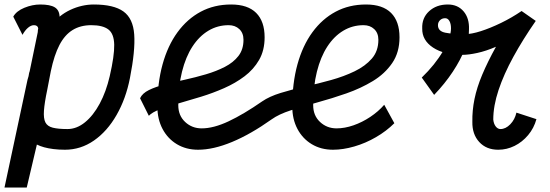

<svg xmlns="http://www.w3.org/2000/svg" viewBox="-27 -652 2447 854"><path d="M390 -632Q479 -632 522 -601Q565 -570 570 -498.5Q575 -427 551 -305Q533 -213 491.5 -140.5Q450 -68 391 -27Q332 14 262 14Q234 14 210.5 11Q187 8 169 3Q151 -2 137 -9L92 182H-7L93 -286Q94 -291 95.5 -297.5Q97 -304 100 -313Q101 -316 101.5 -321.5Q102 -327 105 -335L141 -509Q141 -513 141.5 -517Q142 -521 143 -526Q142 -533 137 -536.5Q132 -540 124 -540Q111 -540 97.5 -528.5Q84 -517 73 -497L32 -578Q46 -603 81.5 -617.5Q117 -632 152 -632Q196 -632 216.5 -619.5Q237 -607 238 -578Q260 -596 285.5 -608Q311 -620 337.5 -626Q364 -632 390 -632ZM461 -313Q482 -404 481 -453Q480 -502 455 -521Q430 -540 379 -540Q331 -540 296 -518.5Q261 -497 237.5 -452Q214 -407 199 -335L183 -252Q171 -195 168.5 -160Q166 -125 175 -107.5Q184 -90 208 -84Q232 -78 273 -78Q314 -78 351 -108Q388 -138 416.5 -191Q445 -244 461 -313Z M854 14Q801 14 760 -10.5Q719 -35 696 -78.5Q673 -122 673 -178Q673 -282 696 -365.5Q719 -449 762.5 -508.5Q806 -568 866 -600Q926 -632 1001 -632Q1075 -632 1112.5 -594.5Q1150 -557 1150 -486Q1150 -428 1125.5 -385.5Q1101 -343 1060.5 -312.5Q1020 -282 970 -260Q920 -238 868 -222Q816 -206 768.5 -192.5Q721 -179 685.5 -166Q650 -153 635 -137L596 -215Q606 -237 635.5 -251.5Q665 -266 706.5 -276.5Q748 -287 795.5 -297.5Q843 -308 889 -321.5Q935 -335 973 -354.5Q1011 -374 1033.5 -403Q1056 -432 1056 -475Q1056 -505 1037.5 -522.5Q1019 -540 990 -540Q941 -540 900 -515.5Q859 -491 829 -445Q799 -399 782.5 -333Q766 -267 766 -184Q766 -138 796.5 -109.5Q827 -81 870 -81Q923 -81 990 -112.5Q1057 -144 1139 -201Q1171 -223 1221 -238.5Q1271 -254 1329.5 -267Q1388 -280 1445.5 -296Q1503 -312 1550.5 -335Q1598 -358 1627 -391.5Q1656 -425 1656 -475Q1656 -505 1637.5 -522.5Q1619 -540 1590 -540Q1541 -540 1500 -515.5Q1459 -491 1429 -445Q1399 -399 1382.5 -333Q1366 -267 1366 -184Q1366 -138 1396.5 -109.5Q1427 -81 1470 -81Q1506 -81 1545 -94.5Q1584 -108 1620 -132Q1656 -156 1682 -186L1727 -104Q1692 -69 1645.5 -42Q1599 -15 1549 -0.5Q1499 14 1454 14Q1401 14 1360 -10.5Q1319 -35 1296 -78.5Q1273 -122 1273 -178Q1273 -282 1296 -365.5Q1319 -449 1362.5 -508.5Q1406 -568 1466 -600Q1526 -632 1601 -632Q1675 -632 1712.5 -594.5Q1750 -557 1750 -486Q1750 -419 1717.5 -371.5Q1685 -324 1631.5 -291.5Q1578 -259 1513.5 -236.5Q1449 -214 1385 -196.5Q1321 -179 1267 -161.5Q1213 -144 1181 -121Q1088 -55 1005 -20.5Q922 14 854 14Z M1904 -230 1849 -307Q1908 -364 1943.5 -424.5Q1979 -485 1979 -526Q1979 -546 1972 -558.5Q1965 -571 1953 -571Q1939 -571 1930 -562Q1921 -553 1921 -540Q1921 -513 1954 -506.5Q1987 -500 2040 -500Q2070 -500 2112 -513.5Q2154 -527 2201.5 -550Q2249 -573 2293 -603L2356 -559Q2299 -477 2256.5 -399.5Q2214 -322 2190.5 -251.5Q2167 -181 2167 -120Q2169 -101 2178 -89.5Q2187 -78 2199 -78Q2222 -78 2242.5 -99Q2263 -120 2270 -151L2359 -122Q2348 -82 2322 -51Q2296 -20 2261.5 -3Q2227 14 2189 14Q2136 14 2104.5 -20.5Q2073 -55 2074 -110Q2073 -160 2083.5 -211.5Q2094 -263 2118 -320Q2142 -377 2179 -444Q2135 -425 2096 -416.5Q2057 -408 2030 -408Q1948 -408 1899 -440.5Q1850 -473 1851 -525Q1849 -572 1881.5 -602Q1914 -632 1965 -632Q2009 -632 2035 -601.5Q2061 -571 2059 -521Q2060 -484 2041 -435Q2022 -386 1987 -333Q1952 -280 1904 -230Z"/></svg>

Font: Victor Mono Thin
Style: Italic
Weight: 100
Italic angle: -12°
Monospace: yes
Designer: Rune Bjørnerås
Version: Version 1.561;gftools[0.9.30]